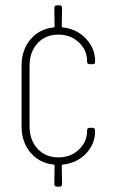

<svg xmlns="http://www.w3.org/2000/svg" viewBox="-20 -701 424 721"><path d="M327 -460H317Q307 -460 307 -470V-473Q307 -512 276.5 -541.5Q246 -571 199 -571Q151 -571 121 -538.5Q91 -506 91 -454V-227Q91 -175 121 -142.5Q151 -110 199 -110Q246 -110 276.5 -139.5Q307 -169 307 -208V-211Q307 -221 317 -221H327Q337 -221 337 -211V-208Q337 -161 303.5 -125Q270 -89 216 -83Q212 -83 212 -79L213 -10Q213 0 203 0H194Q184 0 184 -10L185 -79Q185 -83 181 -83Q127 -89 94 -128.5Q61 -168 61 -227V-454Q61 -513 94 -552.5Q127 -592 181 -598Q185 -598 185 -602L184 -671Q184 -681 194 -681H203Q213 -681 213 -671L212 -602Q212 -598 216 -598Q269 -592 303 -555.5Q337 -519 337 -473V-467Q337 -460 327 -460Z"/></svg>

Font: Barlow Condensed Thin
Style: Regular
Weight: 250
Width: 3
Designer: Jeremy Tribby
Foundry: Tribby Type
Version: Version 1.408